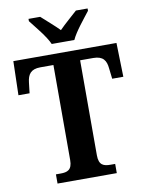

<svg xmlns="http://www.w3.org/2000/svg" viewBox="-99 -1000 810 1069"><g transform="rotate(-10 305.5 -465.5)"><path d="M241 -771H369C389 -816 443 -880 472 -918V-931H406C380 -907 333 -867 305 -838C277 -867 230 -907 204 -931H138V-918C167 -880 222 -816 241 -771ZM138 0H473V-52H447C409 -52 381 -60 381 -117V-654H455C511 -654 528 -626 532 -582L539 -522H602L597 -714H14L9 -522H72L79 -582C84 -626 101 -654 156 -654H230V-117C230 -60 202 -52 164 -52H138Z"/></g></svg>

Font: Noto Serif Ethiopic SemiCondensed
Style: Bold
Weight: 700
Width: 4
Designer: Monotype Design Team
Foundry: Monotype Imaging Inc.
Version: Version 2.102